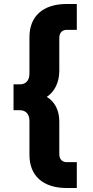

<svg xmlns="http://www.w3.org/2000/svg" viewBox="-20 -765 465 965"><path d="M316 180H366V50H316C292 50 278 35 278 9V-155C278 -210 255 -255 215 -278C255 -304 278 -352 278 -409V-574C278 -600 292 -615 316 -615H366V-745H316C195 -745 128 -683 128 -578V-395C128 -361 110 -341 80 -341H48V-211H80C110 -211 128 -191 128 -157V13C128 118 195 180 316 180Z"/></svg>

Font: Mluvka ExtraBold
Style: Regular
Weight: 800
Designer: Modified by Jiří Krblich, Original typeface by Gumpita Rahayu
Foundry: Gumpita Rahayu & Jiří Krblich
Version: Version 2.000;Glyphs 3.1.1 (3134)